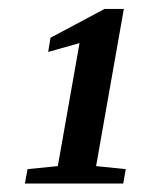

<svg xmlns="http://www.w3.org/2000/svg" viewBox="-20 -678 340 436"><path d="M198.2 -300.8 265.6 -293.9 259.8 -261.2H36.6L42.5 -293.9L111.3 -300.8L160.6 -580.1L89.4 -560.1L94.7 -592.3L217.3 -657.7H261.2Z"/></svg>

Font: Tinos
Style: Bold Italic
Weight: 700
Italic angle: -16.333°
Designer: Steve Matteson
Foundry: Monotype Imaging Inc.
Version: Version 1.23